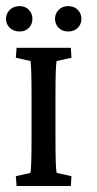

<svg xmlns="http://www.w3.org/2000/svg" viewBox="-20 -619 323 639"><path d="M35.2 0 32.7 -32.7 81.1 -43.5Q83 -48.8 84 -79.8Q85 -110.8 85 -161.1V-297.4Q85 -349.6 84 -380.4Q83 -411.1 81.1 -416L32.7 -426.8L35.2 -460H215.8L217.8 -426.8L168.9 -416Q164.6 -406.7 164.6 -297.4V-161.1Q164.6 -54.7 168.9 -43.5L217.8 -32.7L215.8 0ZM45.4 -514.2Q24.9 -514.2 12.5 -526.4Q0 -538.6 0 -556.2Q0 -573.7 12.5 -586.2Q24.9 -598.6 45.4 -598.6Q64.5 -598.6 76.2 -586.2Q87.9 -573.7 87.9 -556.2Q87.9 -538.6 76.2 -526.4Q64.5 -514.2 45.4 -514.2ZM207 -514.2Q187.5 -514.2 175.3 -526.4Q163.1 -538.6 163.1 -556.2Q163.1 -573.7 175.3 -586.2Q187.5 -598.6 207 -598.6Q227.1 -598.6 239 -586.2Q251 -573.7 251 -556.2Q251 -538.6 239 -526.4Q227.1 -514.2 207 -514.2Z"/></svg>

Font: Lateef
Style: Regular
Weight: 400
Designer: SIL International
Foundry: SIL International
Version: Version 4.200